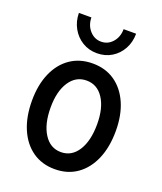

<svg xmlns="http://www.w3.org/2000/svg" viewBox="-139 -834 785 930"><g transform="rotate(20 253.5 -368.5)"><path d="M253.9 7.8Q188 7.8 139.4 -26.1Q90.8 -60.1 64.2 -122.1Q37.6 -184.1 37.6 -267.1Q37.6 -348.6 64.2 -409.4Q90.8 -470.2 139.4 -503.4Q188 -536.6 253.9 -536.6Q319.8 -536.6 368.2 -503.2Q416.5 -469.7 443.1 -409.2Q469.7 -348.6 469.7 -267.1Q469.7 -183.6 443.1 -121.8Q416.5 -60.1 368.2 -26.1Q319.8 7.8 253.9 7.8ZM253.9 -80.1Q309.1 -80.1 341.3 -130.6Q373.5 -181.2 373.5 -267.1Q373.5 -350.1 341.3 -399.4Q309.1 -448.7 253.9 -448.7Q198.7 -448.7 166.3 -399.4Q133.8 -350.1 133.8 -267.1Q133.8 -181.6 166.3 -130.9Q198.7 -80.1 253.9 -80.1ZM253.9 -589.8Q211.9 -589.8 178.7 -610.1Q145.5 -630.4 126 -665.3Q106.4 -700.2 106 -743.7H170.4Q170.9 -703.6 195.1 -676.5Q219.2 -649.4 253.9 -649.4Q289.1 -649.4 312.7 -676.5Q336.4 -703.6 336.4 -743.7H400.9Q400.9 -700.2 381.8 -665.3Q362.8 -630.4 329.6 -610.1Q296.4 -589.8 253.9 -589.8Z"/></g></svg>

Font: Reddit Sans Condensed Medium
Style: Regular
Weight: 500
Designer: Stephen Hutchings
Foundry: Reddit
Version: Version 1.014